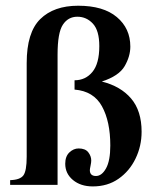

<svg xmlns="http://www.w3.org/2000/svg" viewBox="-20 -649 546 674"><path d="M477.1 -186.5Q477.1 -136.2 455.8 -92.3Q434.6 -48.3 396.2 -21.5Q357.9 5.4 305.7 5.4Q263.2 5.4 236.1 -17.1Q209 -39.6 209 -74.2Q209 -100.1 223.6 -114Q238.3 -127.9 255.9 -127.9Q279.3 -127.9 289.8 -114.5Q300.3 -101.1 300.3 -85.4Q300.3 -79.1 297.9 -67.4Q295.4 -55.7 295.4 -51.8Q295.4 -31.2 316.9 -31.2Q337.4 -31.2 352.3 -58.1Q367.2 -85 367.2 -138.2Q367.2 -222.7 337.9 -275.9Q308.6 -329.1 241.7 -334.5V-367.2Q280.3 -367.2 304.4 -396.5Q328.6 -425.8 328.6 -487.3Q328.6 -541.5 306.2 -565.9Q283.7 -590.3 251.5 -590.3Q219.2 -590.3 200.7 -562.3Q182.1 -534.2 182.1 -457.5V0H15.6V-16.6Q50.3 -17.6 62 -33.2Q73.7 -48.8 73.7 -99.1V-427.7Q73.7 -535.2 121.3 -582Q168.9 -628.9 254.4 -628.9Q342.8 -628.9 390.1 -589.1Q437.5 -549.3 437.5 -485.4Q437.5 -451.2 417.5 -416.7Q397.5 -382.3 337.4 -362.8Q403.8 -346.2 440.4 -303Q477.1 -259.8 477.1 -186.5Z"/></svg>

Font: Scheherazade New SemiBold
Style: Regular
Weight: 600
Designer: SIL International
Foundry: SIL International
Version: Version 4.000